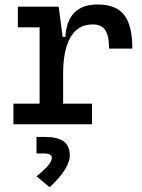

<svg xmlns="http://www.w3.org/2000/svg" viewBox="-20 -547 626 845"><path d="M257.8 -222.7 227.5 -384.8H267.6Q276.4 -527.3 410.2 -527.3Q490.2 -527.3 526.4 -481.4Q562.5 -435.5 562.5 -333H460Q460 -389.6 443.1 -414.6Q426.3 -439.5 388.7 -439.5Q322.8 -439.5 290.3 -383.1Q257.8 -326.7 257.8 -222.7ZM39.1 0V-90.8H384.8V0ZM154.3 0V-517.6H238.3L257.8 -369.1V0ZM58.6 -426.8V-517.6H231.4L241.2 -426.8ZM198.7 277.3 140.6 229Q175.3 201.2 191.7 181.4Q208 161.6 208 147.5Q208 128.4 172.4 128.4H140.6V55.7H177.2Q233.9 55.7 260.5 75.4Q287.1 95.2 287.1 137.2Q287.1 165.5 265.6 199.7Q244.1 233.9 198.7 277.3Z"/></svg>

Font: Cascadia Code
Style: Regular
Weight: 400
Monospace: yes
Designer: Aaron Bell
Foundry: Saja Typeworks
Version: Version 2106.017